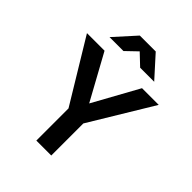

<svg xmlns="http://www.w3.org/2000/svg" viewBox="-257 -1085 1228 1228"><g transform="rotate(45 356.5 -471.5)"><path d="M424 0H289V-291L32 -715H191L360 -407L530 -715H681L424 -290ZM556 -799H429L353 -871L278 -799H152L282 -943H426Z"/></g></svg>

Font: Wix Madefor Text
Style: Bold
Weight: 700
Designer: Dalton Maag Ltd
Foundry: Dalton Maag Ltd
Version: Version 3.100